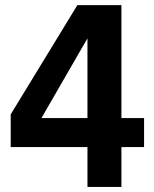

<svg xmlns="http://www.w3.org/2000/svg" viewBox="-20 -742 613 762"><path d="M551.8 -158.2H461.9V0H327.1V-158.2H22.5V-288.1L287.1 -721.7H461.9V-273.4H551.8ZM327.1 -273.4V-589.8L144.5 -273.4Z"/></svg>

Font: FreeUniversal
Style: Bold
Weight: 700
Version: Version 1.001 March 22, 2017